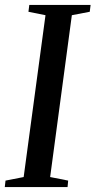

<svg xmlns="http://www.w3.org/2000/svg" viewBox="-28 -763 390 783"><path d="M-8.5 0 -5.5 -26.5 68.5 -41 157.5 -701 88 -715 91.5 -743H341.5L338 -715L265 -701L176.5 -41L250 -26.5L247.5 0Z"/></svg>

Font: Merriweather 96pt
Style: Italic
Weight: 400
Italic angle: -7.8°
Version: Version 2.101